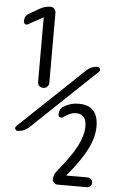

<svg xmlns="http://www.w3.org/2000/svg" viewBox="-62 -772 624 1033"><g transform="rotate(5 250.0 -255.0)"><path d="M470.7 -109.4Q470.7 -52.7 438.5 12.2Q406.2 77.1 332 166L331.1 167H332H448.2Q458 167 465.8 174.8Q473.6 182.6 473.6 194.3Q473.6 204.1 465.8 211.9Q458 219.7 448.2 219.7H288.1Q278.3 219.7 270 211.9Q261.7 204.1 261.7 194.3Q261.7 167 278.3 148.4Q351.6 59.6 381.3 1.5Q411.1 -56.6 411.1 -105.5Q411.1 -172.9 353.5 -171.9Q324.2 -171.9 285.2 -143.6Q278.3 -138.7 270 -142.6Q261.7 -146.5 261.7 -154.3Q261.7 -188.5 285.2 -201.2Q323.2 -224.6 365.2 -223.6Q470.7 -224.6 470.7 -109.4ZM55.7 -626Q47.9 -621.1 40 -626Q32.2 -630.9 32.2 -640.6Q32.2 -668.9 55.7 -682.6L111.3 -714.8Q136.7 -729.5 167 -730.5Q179.7 -730.5 188.5 -721.7Q197.3 -712.9 197.3 -700.2V-322.3Q197.3 -309.6 188.5 -300.8Q179.7 -292 167 -292Q154.3 -292 145.5 -300.3Q136.7 -308.6 136.7 -322.3V-668.9L135.7 -669.9H134.8ZM49.8 -49.8Q40 -49.8 36.6 -58.6Q33.2 -67.4 40 -74.2L389.6 -406.2Q416 -430.7 450.2 -429.7Q458 -429.7 461.9 -420.9Q465.8 -412.1 460 -406.2L110.4 -74.2Q84 -49.8 49.8 -49.8Z"/></g></svg>

Font: Rounded-L Mgen+ 2m regular
Style: Regular
Weight: 400
Designer: [Source Han Sans]
Ryoko NISHIZUKA  (kana & ideographs); Paul D. Hunt (Latin, Greek & Cyrillic); Wenlong ZHANG  (bopomofo
Version: Version 1.059.20150602